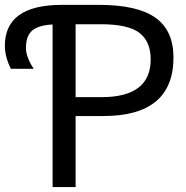

<svg xmlns="http://www.w3.org/2000/svg" viewBox="-129 -752 748 774"><path d="M175.8 -654.3V-360.4H280.3Q478.5 -360.4 478.5 -512.7Q478.5 -584 433.6 -619.1Q388.7 -654.3 277.3 -654.3ZM83 -653.3Q26.4 -650.4 1 -628.9Q-24.4 -607.4 -24.4 -558.6Q-24.4 -522.5 6.8 -474.6H-85Q-109.4 -522.5 -109.4 -567.4Q-109.4 -732.4 121.1 -732.4H269.5Q424.8 -732.4 497.6 -680.7Q570.3 -628.9 570.3 -520.5Q570.3 -284.2 287.1 -284.2H175.8V2H83Z"/></svg>

Font: Gen Shin Gothic Regular
Style: Regular
Weight: 400
Designer: [Source Han Sans]
Ryoko NISHIZUKA  (kana & ideographs); Paul D. Hunt (Latin, Greek & Cyrillic); Wenlong ZHANG  (bopomofo
Version: Version 1.002.20150607